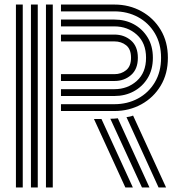

<svg xmlns="http://www.w3.org/2000/svg" viewBox="-20 -824 785 844"><path d="M182 0V-804H212V0ZM50 0V-804H80V0ZM116 0V-804H146V0ZM248 -336V-366H483Q540 -366 586.5 -391Q633 -416 660.5 -462Q688 -508 688 -570Q688 -632 660.5 -678Q633 -724 586.5 -749Q540 -774 483 -774H248V-804H483Q548 -804 601.5 -774.5Q655 -745 686.5 -692.5Q718 -640 718 -570Q718 -500 686.5 -447.5Q655 -395 601.5 -365.5Q548 -336 483 -336ZM248 -402V-432H483Q541 -432 581.5 -468.5Q622 -505 622 -570Q622 -635 581.5 -671.5Q541 -708 483 -708H248V-738H483Q530 -738 568 -717.5Q606 -697 629 -659.5Q652 -622 652 -570Q652 -518 629 -480.5Q606 -443 568 -422.5Q530 -402 483 -402ZM248 -468V-498H483Q513 -498 534.5 -515.5Q556 -533 556 -570Q556 -608 534.5 -625Q513 -642 483 -642H248V-672H483Q526 -672 556 -646Q586 -620 586 -570Q586 -520 556 -494Q526 -468 483 -468ZM677 0 536 -309Q543 -310 550.5 -311.5Q558 -313 565 -316L710 0ZM604 0 465 -302Q473 -302 481.5 -302.5Q490 -303 498 -304L637 0ZM531 0 393 -301H426L564 0Z"/></svg>

Font: Zen Tokyo Zoo
Style: Regular
Weight: 400
Designer: Yoshimichi Ohira
Foundry: A-1 Corp ZenFonts
Version: Version 1.002; ttfautohint (v1.8.3)